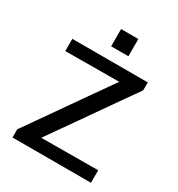

<svg xmlns="http://www.w3.org/2000/svg" viewBox="-207 -1025 1070 1157"><g transform="rotate(30 328.5 -446.5)"><path d="M295 -773V-893H415V-773ZM55 0V-57L444 -612L70 -610V-695H595V-640L206 -85L601 -87V0Z"/></g></svg>

Font: Coval
Style: Medium
Weight: 500
Foundry: Context Ltd
Version: Version 001.000